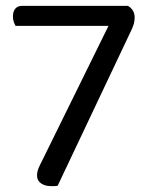

<svg xmlns="http://www.w3.org/2000/svg" viewBox="-20 -628 498 653"><path d="M415 -608Q438 -595 438 -568Q438 -548 427 -526L176 4Q170 5 164.5 5Q159 5 153 5Q133 5 119.5 -4.5Q106 -14 106 -31Q106 -43 110.5 -54.5Q115 -66 123 -81L349 -540H33Q30 -545 27 -553Q24 -561 24 -572Q24 -589 32 -598.5Q40 -608 55 -608Z"/></svg>

Font: Baloo 2 Latin
Style: Regular
Weight: 400
Designer: Sarang Kulkarni and Ek Type
Foundry: Ek Type
Version: Version 1.001